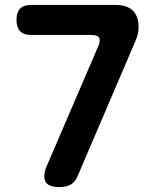

<svg xmlns="http://www.w3.org/2000/svg" viewBox="-20 -750 640 780"><path d="M171 -78 379 -562Q383 -569 384 -575.5Q385 -582 385 -587Q385 -599 375.5 -603.5Q366 -608 347 -608H106Q76 -608 61.5 -623.5Q47 -639 47 -669Q47 -699 61.5 -714.5Q76 -730 106 -730H448Q496 -730 519.5 -707Q543 -684 543 -640Q543 -625 540 -613Q537 -601 533 -590L295 -34Q286 -12 268.5 -1Q251 10 220 10Q190 10 175 -0.5Q160 -11 160 -34Q160 -43 162.5 -54Q165 -65 171 -78Z"/></svg>

Font: Maple Mono Normal NL
Style: Bold
Weight: 700
Monospace: yes
Designer: subframe7536
Version: Version 7.000